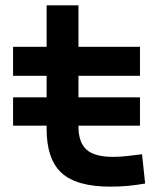

<svg xmlns="http://www.w3.org/2000/svg" viewBox="-20 -694 626 724"><path d="M29.3 -220.2V-327.1H155.8V-408.2H29.3V-517.6H155.8V-673.8H275.9V-517.6H507.8V-408.2H275.9V-327.1H507.8V-220.2H275.9V-217.3Q275.9 -156.7 306.4 -129.6Q336.9 -102.5 406.2 -102.5Q429.2 -102.5 455.6 -105.2Q481.9 -107.9 515.6 -112.3L527.3 -2Q494.6 3.9 463.4 6.8Q432.1 9.8 396.5 9.8Q268.6 9.8 212.2 -42Q155.8 -93.8 155.8 -207.5V-220.2Z"/></svg>

Font: Cascadia Mono PL SemiBold
Style: Regular
Weight: 600
Monospace: yes
Designer: Aaron Bell
Foundry: Saja Typeworks
Version: Version 2404.023; ttfautohint (v1.8.4)